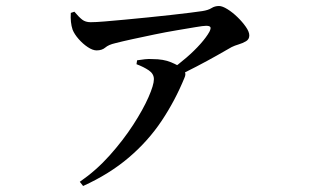

<svg xmlns="http://www.w3.org/2000/svg" viewBox="-20 -560 1040 640"><path d="M548 -326Q576 -346 602 -368.5Q628 -391 648 -413.5Q668 -436 678 -454Q684 -466 681 -470Q678 -474 667 -474Q658 -474 631.5 -469.5Q605 -465 569 -459Q533 -453 494.5 -445Q456 -437 421.5 -429.5Q387 -422 364 -416Q342 -411 331 -401.5Q320 -392 302 -392Q289 -392 272.5 -403Q256 -414 242 -430Q228 -446 222 -461Q218 -473 216.5 -487Q215 -501 216 -517L228 -521Q243 -503 254 -494.5Q265 -486 282 -486Q299 -486 329 -488.5Q359 -491 396.5 -494.5Q434 -498 473.5 -502Q513 -506 549 -510Q585 -514 613 -517.5Q641 -521 654 -523Q674 -526 685 -533Q696 -540 710 -540Q721 -540 738 -529.5Q755 -519 771.5 -503Q788 -487 799.5 -470.5Q811 -454 811 -442Q811 -429 800 -422.5Q789 -416 775.5 -412Q762 -408 752 -403Q733 -392 702 -374.5Q671 -357 634.5 -338Q598 -319 560 -301ZM246 46Q301 8 346 -42.5Q391 -93 424 -144Q457 -195 475 -236Q493 -277 493 -296Q493 -314 476 -325.5Q459 -337 435 -346L437 -359Q450 -361 463 -362.5Q476 -364 489 -363Q525 -363 550 -352.5Q575 -342 584 -334Q593 -327 596.5 -319.5Q600 -312 595 -301Q564 -225 519 -157.5Q474 -90 409.5 -35Q345 20 257 60Z"/></svg>

Font: Noto Serif HK ExtraLight SemiBold
Style: Regular
Weight: 600
Version: Version 2.002-H1;hotconv 1.1.0;makeotfexe 2.6.0